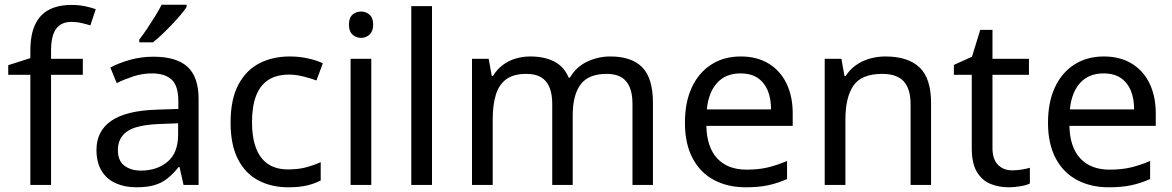

<svg xmlns="http://www.w3.org/2000/svg" viewBox="-20 -786 4983 816"><path d="M332 -468H197V0H109V-468H15V-509L109 -539V-570Q109 -639 129.5 -682Q150 -725 189 -745Q228 -765 283 -765Q315 -765 341.5 -759.5Q368 -754 387 -747L364 -678Q348 -683 327 -688Q306 -693 284 -693Q240 -693 218.5 -663.5Q197 -634 197 -571V-536H332Z M632 -545Q730 -545 777 -502Q824 -459 824 -365V0H760L743 -76H739Q716 -47 691.5 -27.5Q667 -8 635.5 1Q604 10 559 10Q511 10 472.5 -7Q434 -24 412 -59.5Q390 -95 390 -149Q390 -229 453 -272.5Q516 -316 647 -320L738 -323V-355Q738 -422 709 -448Q680 -474 627 -474Q585 -474 547 -461.5Q509 -449 476 -433L449 -499Q484 -518 532 -531.5Q580 -545 632 -545ZM658 -259Q558 -255 519.5 -227Q481 -199 481 -148Q481 -103 508.5 -82Q536 -61 579 -61Q647 -61 692 -98.5Q737 -136 737 -214V-262ZM773 -756Q764 -742 747 -722Q730 -702 709.5 -680.5Q689 -659 668.5 -639.5Q648 -620 630 -606H572V-618Q587 -637 604.5 -663Q622 -689 639 -716.5Q656 -744 667 -766H773Z M1205 10Q1134 10 1078.5 -19Q1023 -48 991.5 -109Q960 -170 960 -265Q960 -364 993 -426Q1026 -488 1082.5 -517Q1139 -546 1211 -546Q1252 -546 1290 -537.5Q1328 -529 1352 -517L1325 -444Q1301 -453 1269 -461Q1237 -469 1209 -469Q1155 -469 1120 -446Q1085 -423 1068 -378Q1051 -333 1051 -266Q1051 -202 1068 -157Q1085 -112 1119 -89Q1153 -66 1204 -66Q1248 -66 1281.5 -75Q1315 -84 1343 -97V-19Q1316 -5 1283.5 2.5Q1251 10 1205 10Z M1558 -536V0H1470V-536ZM1515 -737Q1535 -737 1550.5 -723.5Q1566 -710 1566 -681Q1566 -653 1550.5 -639Q1535 -625 1515 -625Q1493 -625 1478 -639Q1463 -653 1463 -681Q1463 -710 1478 -723.5Q1493 -737 1515 -737Z M1816 0H1728V-760H1816Z M2574 -546Q2665 -546 2710 -499.5Q2755 -453 2755 -349V0H2668V-345Q2668 -408 2641.5 -440Q2615 -472 2559 -472Q2481 -472 2447.5 -427Q2414 -382 2414 -296V0H2327V-345Q2327 -387 2315 -415.5Q2303 -444 2279 -458Q2255 -472 2217 -472Q2163 -472 2132 -449.5Q2101 -427 2087.5 -384Q2074 -341 2074 -278V0H1986V-536H2057L2070 -463H2075Q2092 -491 2116.5 -509.5Q2141 -528 2171 -537Q2201 -546 2233 -546Q2295 -546 2336.5 -524Q2378 -502 2397 -456H2402Q2429 -502 2475.5 -524Q2522 -546 2574 -546Z M3128 -546Q3197 -546 3246.5 -516Q3296 -486 3322.5 -431.5Q3349 -377 3349 -304V-251H2982Q2984 -160 3028.5 -112.5Q3073 -65 3153 -65Q3204 -65 3243.5 -74.5Q3283 -84 3325 -102V-25Q3284 -7 3244 1.5Q3204 10 3149 10Q3073 10 3014.5 -21Q2956 -52 2923.5 -113.5Q2891 -175 2891 -264Q2891 -352 2920.5 -415Q2950 -478 3003.5 -512Q3057 -546 3128 -546ZM3127 -474Q3064 -474 3027.5 -433.5Q2991 -393 2984 -321H3257Q3257 -367 3243 -401Q3229 -435 3200.5 -454.5Q3172 -474 3127 -474Z M3743 -546Q3839 -546 3888 -499.5Q3937 -453 3937 -349V0H3850V-343Q3850 -408 3821 -440Q3792 -472 3730 -472Q3641 -472 3607 -422Q3573 -372 3573 -278V0H3485V-536H3556L3569 -463H3574Q3592 -491 3618.5 -509.5Q3645 -528 3677 -537Q3709 -546 3743 -546Z M4282 -62Q4302 -62 4323 -65.5Q4344 -69 4357 -73V-6Q4343 1 4317 5.5Q4291 10 4267 10Q4225 10 4189.5 -4.5Q4154 -19 4132 -55Q4110 -91 4110 -156V-468H4034V-510L4111 -545L4146 -659H4198V-536H4353V-468H4198V-158Q4198 -109 4221.5 -85.5Q4245 -62 4282 -62Z M4671 -546Q4740 -546 4789.5 -516Q4839 -486 4865.5 -431.5Q4892 -377 4892 -304V-251H4525Q4527 -160 4571.5 -112.5Q4616 -65 4696 -65Q4747 -65 4786.5 -74.5Q4826 -84 4868 -102V-25Q4827 -7 4787 1.5Q4747 10 4692 10Q4616 10 4557.5 -21Q4499 -52 4466.5 -113.5Q4434 -175 4434 -264Q4434 -352 4463.5 -415Q4493 -478 4546.5 -512Q4600 -546 4671 -546ZM4670 -474Q4607 -474 4570.5 -433.5Q4534 -393 4527 -321H4800Q4800 -367 4786 -401Q4772 -435 4743.5 -454.5Q4715 -474 4670 -474Z"/></svg>

Font: Noto Sans Sinhala
Style: Regular
Weight: 400
Designer: Jelle Bosma - Monotype Design Team
Foundry: Monotype Imaging Inc.
Version: Version 2.006